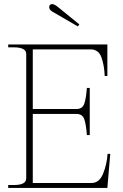

<svg xmlns="http://www.w3.org/2000/svg" viewBox="-20 -917 598 937"><path d="M220 -883Q220 -889 224 -893Q228 -897 234 -897Q244 -897 260 -885L367 -798L360 -788L236 -860Q220 -869 220 -883ZM518 -166 504 0H20V-14H47Q77 -14 92.5 -22Q108 -30 108 -47V-653Q108 -670 92.5 -678Q77 -686 47 -686H20V-700H504V-546H491Q489 -598 475 -637Q461 -676 422 -676H140V-385H353Q382 -385 391 -410Q400 -435 404 -488H418V-258H404Q400 -311 391 -336Q382 -361 353 -361H140V-24H427Q465 -24 483.5 -70.5Q502 -117 505 -166Z"/></svg>

Font: Taviraj Thin
Style: Regular
Weight: 250
Designer: Katatrad Team
Foundry: CadsonDemak
Version: Version 1.001